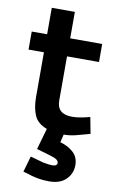

<svg xmlns="http://www.w3.org/2000/svg" viewBox="-96 -671 607 983"><g transform="rotate(10 207.5 -179.0)"><path d="M350 155Q350 198.8 319.4 229.4Q288.8 260 230 260Q171.2 260 112.5 238.8L93.8 233.8L117.5 151.2L185 170Q216.2 176.2 231.2 176.2Q246.2 176.2 252.5 171.9Q258.8 167.5 258.8 161.2Q258.8 151.2 250 143.8Q241.2 136.2 211.2 127.5L142.5 107.5L173.8 -2.5Q125 -20 108.1 -58.8Q91.2 -97.5 91.2 -153.8V-386.2H11.2V-480H91.2V-617.5H211.2V-480H377.5V-386.2H211.2V-156.2Q211.2 -86.2 290 -86.2Q326.2 -86.2 382.5 -101.2L398.8 -16.2Q355 -3.8 324.4 3.8Q293.8 11.2 263.8 11.2L253.8 52.5Q295 63.8 322.5 88.8Q350 113.8 350 155Z"/></g></svg>

Font: Cambay
Style: Bold
Weight: 700
Designer: Pooja Saxena
Foundry: Pooja Saxena
Version: Version 1.096;PS 001.096;hotconv 1.0.70;makeotf.lib2.5.58329